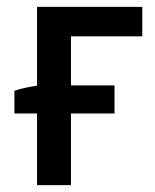

<svg xmlns="http://www.w3.org/2000/svg" viewBox="-20 -540 453 560"><path d="M88 0H187V-209H314V-291H187V-434H395V-520H88V-290C66 -287 41 -282 22 -275V-209H88Z"/></svg>

Font: Fixel Text Medium
Style: Regular
Weight: 500
Width: 4
Designer: AlfaBravo + MacPaw
Foundry: Kyrylo Tkachov, Marchela Mozhyna, Serhii Makarenko, Maria Weinstein, Zakhar Kryvoshyya
Version: Version 1.211